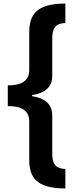

<svg xmlns="http://www.w3.org/2000/svg" viewBox="-20 -886 425 1084"><path d="M349 178V68C296 67 275 40 275 -16V-235C275 -296 235 -332 161 -343V-349C235 -360 275 -396 275 -457V-672C275 -728 296 -755 349 -756V-866C178 -866 145 -796 145 -701V-491C145 -428 101 -404 24 -404V-287C101 -287 145 -263 145 -200V13C145 109 178 178 349 178Z"/></svg>

Font: Noto Sans Malayalam UI
Style: Bold
Weight: 700
Designer: Jelle Bosma - Monotype Design Team
Foundry: Monotype Imaging Inc.
Version: Version 2.104